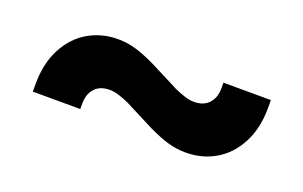

<svg xmlns="http://www.w3.org/2000/svg" viewBox="-41 -574 741 469"><g transform="rotate(20 330.0 -340.0)"><path d="M356 -265.1 283.3 -302.2 281 -303.5Q266.3 -310.2 253.2 -314.3Q240.1 -318.5 228.5 -318.5Q203.6 -318.5 190.1 -303.6Q176.7 -288.6 176.7 -264.8V-249.8L53.2 -250.1V-270.1Q53.2 -323.9 73.9 -362.9Q94.6 -402 129 -421.9Q163.4 -441.8 205.2 -441.8Q229.8 -441.8 252.8 -435Q275.7 -428.2 304 -414.5L376.7 -377.5L379 -376.1Q393.7 -369.5 406.8 -365.4Q419.9 -361.2 431.5 -361.2Q456.4 -361.2 469.9 -376.1Q483.3 -391 483.3 -414.9V-429.9L606.8 -429.6V-409.6Q606.8 -355.8 586.1 -316.7Q565.4 -277.6 531 -257.8Q496.6 -237.9 454.8 -237.9Q430.2 -237.9 407.2 -244.7Q384.3 -251.5 356 -265.1Z"/></g></svg>

Font: TASA Orbiter VF Text
Style: Regular
Weight: 400
Designer: Weizhong Zhang
Foundry: 本地遙控
Version: Version 1.001;Glyphs 3.2 (3192)